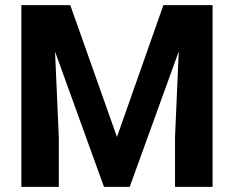

<svg xmlns="http://www.w3.org/2000/svg" viewBox="-20 -731 916 751"><path d="M254.9 -710.9 437.5 -195.3 619.1 -710.9H811.5V0H664.6V-194.3L679.2 -529.8L487.3 0H386.7L195.3 -529.3L210 -194.3V0H63.5V-710.9Z"/></svg>

Font: RobotoDraft
Style: Bold
Weight: 700
Version: Version 2.001150; 2014